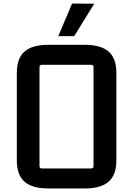

<svg xmlns="http://www.w3.org/2000/svg" viewBox="-20 -1055 751 1084"><path d="M75 -643Q75 -726 118.5 -764Q162 -802 253 -802H459Q549 -802 593 -764Q637 -726 637 -643V-149Q637 -67 593 -29Q549 9 459 9H253Q162 9 118.5 -29Q75 -67 75 -149ZM216 -689Q203 -689 203 -676V-117Q203 -104 216 -104H495Q508 -104 508 -117V-676Q508 -689 495 -689ZM399 -851H309L387 -1035L512 -1034Z"/></svg>

Font: Kdam Thmor Pro
Style: Regular
Weight: 400
Designer: Sovichet Tep, Longdey Hak
Foundry: Anagata Design
Version: Version 1.003; ttfautohint (v1.8.4.7-5d5b)